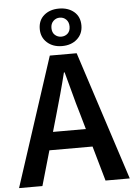

<svg xmlns="http://www.w3.org/2000/svg" viewBox="-66 -1049 763 1097"><g transform="rotate(-5 315.5 -501.0)"><path d="M-2 0 239 -739H393L633 0H494L382 -393Q364 -452 348 -514Q332 -576 315 -636H311Q296 -575 279 -513.5Q262 -452 245 -393L132 0ZM140 -200V-303H489V-200ZM314 -787Q262 -787 228.5 -817Q195 -847 195 -895Q195 -945 228.5 -973.5Q262 -1002 314 -1002Q367 -1002 400.5 -973.5Q434 -945 434 -895Q434 -847 400.5 -817Q367 -787 314 -787ZM314 -841Q336 -841 351 -855Q366 -869 366 -895Q366 -920 351 -935Q336 -950 314 -950Q293 -950 277.5 -935Q262 -920 262 -895Q262 -869 277.5 -855Q293 -841 314 -841Z"/></g></svg>

Font: Noto Sans SC SemiBold
Style: Regular
Weight: 600
Designer: Ryoko NISHIZUKA 西塚涼子 (kana, bopomofo & ideographs); Paul D. Hunt (Latin, Greek & Cyrillic); Sandoll Communications 산돌커뮤니
Foundry: Adobe
Version: Version 2.004-H2;hotconv 1.0.118;makeotfexe 2.5.65603